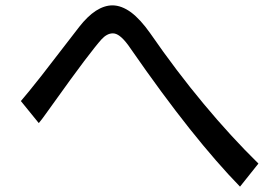

<svg xmlns="http://www.w3.org/2000/svg" viewBox="-20 -735 1040 723"><path d="M58.6 -354.5Q75.2 -334 126 -271.5Q137.7 -285.2 151.4 -304.7Q165 -323.2 181.6 -346.7Q252 -445.3 296.9 -504.9Q342.8 -565.4 362.3 -586.9Q372.1 -597.7 382.8 -603.5Q393.6 -609.4 405.3 -609.4Q419.9 -609.4 436.5 -594.7Q453.1 -580.1 472.7 -550.8Q591.8 -378.9 694.3 -250Q797.9 -120.1 883.8 -32.2Q907.2 -61.5 953.1 -119.1Q848.6 -221.7 747.1 -343.8Q644.5 -466.8 545.9 -609.4Q508.8 -662.1 473.6 -688.5Q437.5 -714.8 403.3 -714.8Q373 -714.8 340.8 -694.3Q309.6 -673.8 278.3 -633.8Q190.4 -519.5 135.7 -449.2Q80.1 -378.9 58.6 -354.5Z"/></svg>

Font: Aptus Gothic JP
Style: Medium
Weight: 400
Designer: Fuminori Ogawa / Motoya
Version: Version 1